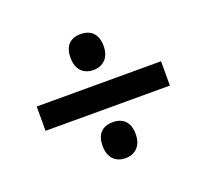

<svg xmlns="http://www.w3.org/2000/svg" viewBox="-90 -680 753 698"><g transform="rotate(-20 286.0 -331.0)"><path d="M221 -502C221 -456 247 -432 285 -432C323 -432 349 -457 349 -502C349 -546 326 -571 285 -571C243 -571 221 -547 221 -502ZM45 -284H526V-378H45ZM221 -161C221 -116 246 -91 285 -91C323 -91 349 -116 349 -161C349 -206 326 -230 285 -230C243 -230 221 -206 221 -161Z"/></g></svg>

Font: Noto Serif Oriya SemiBold
Style: Regular
Weight: 600
Designer: David Williams
Foundry: Google LLC, David Williams
Version: Version 1.051